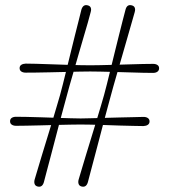

<svg xmlns="http://www.w3.org/2000/svg" viewBox="-20 -721 656 744"><path d="M237.5 -345Q233.5 -330 226.5 -304.5Q219.5 -279 211.2 -247.8Q203 -216.5 194.2 -182.8Q185.5 -149 177 -117.2Q168.5 -85.5 161.5 -58.8Q154.5 -32 150 -15Q144 5.5 127 2Q117.5 0 114.5 -7.2Q111.5 -14.5 114 -24.5Q118.5 -39.5 126 -64.8Q133.5 -90 143 -121.5Q152.5 -153 163 -186.8Q173.5 -220.5 183 -252.2Q192.5 -284 200.2 -310Q208 -336 212.5 -352Q217 -368 223.5 -394Q230 -420 237.8 -451.5Q245.5 -483 253.8 -516.8Q262 -550.5 270 -582.5Q278 -614.5 284.8 -641Q291.5 -667.5 295.5 -684Q302 -704.5 319 -700.5Q328.5 -698.5 331.5 -691.5Q334.5 -684.5 331.5 -674.5Q327.5 -658 320 -632.2Q312.5 -606.5 303.2 -574.8Q294 -543 284.2 -509.5Q274.5 -476 265.5 -444.5Q256.5 -413 249 -387.2Q241.5 -361.5 237.5 -345ZM329.5 -468Q344 -468 368.2 -468.5Q392.5 -469 421.5 -469.8Q450.5 -470.5 479.5 -471.5Q508.5 -472.5 533.2 -473Q558 -473.5 573 -473.5Q583.5 -473.5 590 -469.2Q596.5 -465 596.5 -456.5Q596.5 -448 590 -443.2Q583.5 -438.5 573 -438.5Q558.5 -438.5 534 -439Q509.5 -439.5 480.5 -440.5Q451.5 -441.5 422.2 -442.2Q393 -443 368.8 -443.5Q344.5 -444 329.5 -444Q314 -444 289 -443.5Q264 -443 234 -442.2Q204 -441.5 174.2 -440.8Q144.5 -440 119.5 -439.8Q94.5 -439.5 79.5 -439.5Q69 -439.5 62.5 -444Q56 -448.5 56 -457Q56 -465.5 62.5 -469.8Q69 -474 79.5 -474.5Q95 -474.5 120.2 -473.8Q145.5 -473 175.2 -472Q205 -471 234.8 -470Q264.5 -469 289.5 -468.5Q314.5 -468 329.5 -468ZM292 -238.5Q277 -238.5 252 -238Q227 -237.5 197 -236.8Q167 -236 137.2 -235.2Q107.5 -234.5 82.5 -234Q57.5 -233.5 42.5 -233.5Q32 -233.5 25.5 -238Q19 -242.5 19 -251Q19 -260 25.5 -264.2Q32 -268.5 42.5 -268.5Q58 -268.5 83.2 -268Q108.5 -267.5 138.2 -266.5Q168 -265.5 197.8 -264.5Q227.5 -263.5 252.5 -262.8Q277.5 -262 292.5 -262Q307 -262 331.2 -262.8Q355.5 -263.5 384.5 -264.2Q413.5 -265 442.5 -265.8Q471.5 -266.5 496 -267Q520.5 -267.5 536 -268Q546.5 -268 553 -263.5Q559.5 -259 559.5 -250.5Q559.5 -242 553 -237.5Q546.5 -233 536 -232.5Q521 -233 496.5 -233.2Q472 -233.5 443.2 -234.5Q414.5 -235.5 385.2 -236.5Q356 -237.5 331.5 -238Q307 -238.5 292 -238.5ZM320.5 -15Q314.5 5.5 297.5 2Q288 0 285 -7.2Q282 -14.5 284.5 -24.5Q289 -39.5 296.5 -64.8Q304 -90 313.5 -121.5Q323 -153 333.5 -186.8Q344 -220.5 353.5 -252.2Q363 -284 370.8 -310Q378.5 -336 383 -352Q387.5 -368 394 -394Q400.5 -420 408.2 -451.5Q416 -483 424.2 -516.8Q432.5 -550.5 440.5 -582.5Q448.5 -614.5 455.2 -640.8Q462 -667 466.5 -684Q472 -704.5 489.5 -700.5Q499 -698.5 502 -691.5Q505 -684.5 502 -674Q497.5 -658 490 -632Q482.5 -606 473.5 -574.5Q464.5 -543 454.8 -509.5Q445 -476 436 -444.5Q427 -413 419.5 -387Q412 -361 408 -345Q404 -330 397 -304.5Q390 -279 381.8 -247.8Q373.5 -216.5 364.8 -182.8Q356 -149 347.5 -117.2Q339 -85.5 332 -58.8Q325 -32 320.5 -15Z"/></svg>

Font: Fraunces 60pt
Style: Regular
Weight: 400
Version: Version 1.000;[b76b70a41]